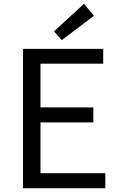

<svg xmlns="http://www.w3.org/2000/svg" viewBox="-20 -990 629 1010"><path d="M101 0V-733H523V-655H193V-425H471V-346H193V-79H534V0ZM305 -779 264 -825 422 -970 474 -907Z"/></svg>

Font: Noto Sans TC Thin
Style: Regular
Weight: 400
Version: Version 2.004-H2;hotconv 1.0.118;makeotfexe 2.5.65603